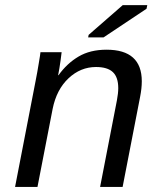

<svg xmlns="http://www.w3.org/2000/svg" viewBox="-20 -733 640 753"><path d="M372.6 0 438.5 -339.4Q443.8 -367.7 443.8 -387.2Q443.8 -430.2 422.6 -450.2Q401.4 -470.2 356.4 -470.2Q295.9 -470.2 248.8 -426Q201.7 -381.8 186.5 -306.2L127 0H39.1L119.6 -415.5Q123 -432.1 126.2 -450.4Q129.4 -468.8 132.1 -485.1Q134.8 -501.5 136.7 -513.2Q138.7 -524.9 138.7 -528.3H221.7Q221.7 -525.4 217.5 -495.4Q213.4 -465.3 208 -438H209.5Q242.7 -484.4 288.1 -511.2Q333.5 -538.1 397.9 -538.1Q536.1 -538.1 536.1 -414.1Q536.1 -386.2 529.3 -352.1L460.9 0ZM325.7 -586.4 327.6 -596.2 461.4 -712.9H557.6L554.7 -698.7L386.2 -586.4Z"/></svg>

Font: Liberation Mono
Style: Italic
Weight: 400
Italic angle: -12°
Monospace: yes
Designer: Steve Matteson
Foundry: Ascender Corporation
Version: Version 2.1.5